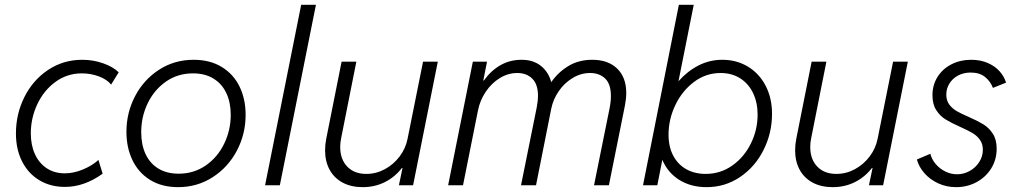

<svg xmlns="http://www.w3.org/2000/svg" viewBox="-20 -772 4243 800"><path d="M46.4 -215.8Q46.4 -297.4 81.8 -367.9Q117.2 -438.5 180.4 -480.7Q243.7 -522.9 322.8 -522.9Q368.2 -522.9 409.7 -508.3Q451.2 -493.7 474.6 -470.7L442.9 -419.4Q426.8 -440.4 392.8 -453.4Q358.9 -466.3 320.8 -466.3Q259.8 -466.3 211.2 -430.9Q162.6 -395.5 135.5 -337.9Q108.4 -280.3 108.4 -216.3Q108.4 -167.5 125.5 -129.9Q142.6 -92.3 174.6 -71Q206.5 -49.8 250 -49.8Q287.6 -49.8 326.4 -66.2Q365.2 -82.5 390.1 -105.5L407.7 -48.3Q331.1 6.8 250.5 6.8Q190.4 6.8 144 -21Q97.7 -48.8 72 -99.4Q46.4 -149.9 46.4 -215.8Z M506.8 -222.7Q506.8 -302.7 543 -371.6Q579.1 -440.4 643.1 -481.7Q707 -522.9 787.1 -522.9Q855 -522.9 904.1 -492.9Q953.1 -462.9 978.3 -410.9Q1003.4 -358.9 1003.4 -293.5Q1003.4 -213.4 967 -144.3Q930.7 -75.2 866.2 -33.7Q801.8 7.8 722.2 7.8Q654.3 7.8 605.7 -22.2Q557.1 -52.2 532 -104.5Q506.8 -156.7 506.8 -222.7ZM941.4 -293.5Q941.4 -344.7 923.3 -383.5Q905.3 -422.4 869.9 -444.3Q834.5 -466.3 784.2 -466.3Q720.7 -466.3 671.6 -432.1Q622.6 -397.9 595.5 -341.8Q568.4 -285.6 568.4 -221.2Q568.4 -169.4 586.4 -130.4Q604.5 -91.3 639.6 -69.8Q674.8 -48.3 724.6 -48.3Q787.6 -48.3 837.2 -82.5Q886.7 -116.7 914.1 -173.3Q941.4 -230 941.4 -293.5Z M1234.9 -752H1296.4L1146 0H1084.5Z M1701.2 0H1642.1L1657.2 -72.3H1654.8Q1625.5 -34.2 1583.5 -13.2Q1541.5 7.8 1491.2 7.8Q1442.9 7.8 1407.5 -11.2Q1372.1 -30.3 1353.3 -64.9Q1334.5 -99.6 1334.5 -145.5Q1334.5 -169.9 1339.4 -194.3L1403.3 -515.1H1464.8L1401.9 -198.7Q1397.5 -178.2 1397.5 -159.7Q1397.5 -108.4 1426.8 -77.9Q1456.1 -47.4 1506.3 -47.4Q1547.4 -47.4 1583.7 -67.1Q1620.1 -86.9 1645.3 -120.4Q1670.4 -153.8 1678.2 -193.8L1742.7 -515.1H1804.2Z M1950.2 -515.1H2009.3L1993.7 -436.5H1996.1Q2025.4 -477.5 2064.9 -500.2Q2104.5 -522.9 2153.3 -522.9Q2201.7 -522.9 2233.4 -497.8Q2265.1 -472.7 2276.9 -429.7Q2305.2 -470.7 2348.1 -496.8Q2391.1 -522.9 2447.8 -522.9Q2513.7 -522.9 2551.5 -486.3Q2589.4 -449.7 2589.4 -384.3Q2589.4 -361.3 2584 -333L2517.1 0H2455.1L2520 -321.3Q2525.4 -347.7 2525.4 -372.1Q2525.4 -421.9 2501.5 -444.8Q2477.5 -467.8 2438.5 -467.8Q2400.4 -467.8 2366 -447Q2331.5 -426.3 2308.1 -392.1Q2284.7 -357.9 2276.9 -319.3L2213.4 0H2150.9L2216.3 -324.2Q2221.7 -352.5 2221.7 -372.1Q2221.7 -420.4 2198 -444.1Q2174.3 -467.8 2135.3 -467.8Q2096.7 -467.8 2062.3 -446.5Q2027.8 -425.3 2003.9 -389.6Q1980 -354 1971.7 -312.5L1909.2 0H1847.2Z M2808.6 -752H2870.6L2807.1 -434.1H2807.6Q2844.2 -475.6 2890.6 -499.3Q2937 -522.9 2989.3 -522.9Q3049.3 -522.9 3096.4 -494.4Q3143.6 -465.8 3170.2 -414.6Q3196.8 -363.3 3196.8 -297.4Q3196.8 -217.8 3161.6 -147.5Q3126.5 -77.1 3064 -34.7Q3001.5 7.8 2923.8 7.8Q2859.4 7.8 2811 -22Q2762.7 -51.8 2739.7 -106L2718.8 0H2659.2ZM3136.7 -294.4Q3136.7 -344.7 3117.9 -384Q3099.1 -423.3 3064.2 -445.6Q3029.3 -467.8 2982.4 -467.8Q2921.4 -467.8 2871.8 -430.7Q2822.3 -393.6 2793.9 -334.2Q2765.6 -274.9 2765.6 -210.9Q2765.6 -160.2 2785.2 -123.3Q2804.7 -86.4 2839.6 -66.9Q2874.5 -47.4 2920.4 -47.4Q2981.9 -47.4 3031.5 -82.5Q3081.1 -117.7 3108.9 -174.6Q3136.7 -231.4 3136.7 -294.4Z M3659.7 0H3600.6L3615.7 -72.3H3613.3Q3584 -34.2 3542 -13.2Q3500 7.8 3449.7 7.8Q3401.4 7.8 3366 -11.2Q3330.6 -30.3 3311.8 -64.9Q3293 -99.6 3293 -145.5Q3293 -169.9 3297.9 -194.3L3361.8 -515.1H3423.3L3360.4 -198.7Q3356 -178.2 3356 -159.7Q3356 -108.4 3385.3 -77.9Q3414.6 -47.4 3464.8 -47.4Q3505.9 -47.4 3542.2 -67.1Q3578.6 -86.9 3603.8 -120.4Q3628.9 -153.8 3636.7 -193.8L3701.2 -515.1H3762.7Z M3800.3 -107.4 3856.4 -131.3Q3862.3 -107.9 3878.9 -88.4Q3895.5 -68.8 3918.9 -57.4Q3942.4 -45.9 3967.8 -45.9Q3996.1 -45.9 4020.8 -59.8Q4045.4 -73.7 4060.3 -97.2Q4075.2 -120.6 4075.2 -147.9Q4075.2 -172.9 4062.7 -189.9Q4050.3 -207 4031.5 -218Q4012.7 -229 3981 -243.2Q3942.9 -260.3 3920.2 -274.2Q3897.5 -288.1 3881.3 -312.7Q3865.2 -337.4 3865.2 -375Q3865.2 -418 3886.5 -451.7Q3907.7 -485.4 3944.6 -504.2Q3981.4 -522.9 4026.4 -522.9Q4065.4 -522.9 4095.9 -509.5Q4126.5 -496.1 4145.5 -474.4Q4164.6 -452.6 4171.9 -427.7L4117.2 -405.8Q4106.9 -433.1 4084.2 -451.4Q4061.5 -469.7 4024.4 -469.7Q3995.1 -469.7 3971.9 -457.3Q3948.7 -444.8 3935.8 -423.8Q3922.9 -402.8 3922.9 -377.9Q3922.9 -353 3935.3 -336.4Q3947.8 -319.8 3966.3 -309.1Q3984.9 -298.3 4016.6 -284.7Q4054.2 -268.1 4077.4 -253.9Q4100.6 -239.7 4116.7 -215.1Q4132.8 -190.4 4132.8 -152.3Q4132.8 -107.4 4110.4 -70.8Q4087.9 -34.2 4049.1 -13.2Q4010.3 7.8 3963.9 7.8Q3923.3 7.8 3889.2 -8.1Q3855 -23.9 3831.8 -50.3Q3808.6 -76.7 3800.3 -107.4Z"/></svg>

Font: Reddit Sans Chocolate Light
Style: Italic
Weight: 300
Italic angle: -11.25°
Designer: Stephen Hutchings
Version: Version 1.013